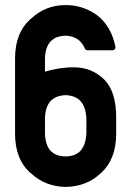

<svg xmlns="http://www.w3.org/2000/svg" viewBox="-20 -737 524 765"><path d="M40 -506.3Q40.5 -607.4 103 -662.6V-662.1Q161.1 -716.8 241.7 -716.8Q312.5 -716.8 369.6 -674.3Q423.8 -630.4 439.9 -550.8Q440.9 -545.4 437.3 -541Q433.6 -536.6 428.2 -536.6H329.1Q325.7 -536.6 322.3 -538.8Q318.8 -541 317.9 -543.9Q297.4 -592.8 241.7 -594.7Q159.7 -592.8 159.2 -500.5V-451.7Q189.9 -460.4 218.5 -464.8Q247.1 -469.2 274.9 -468.8Q346.2 -468.8 396 -419.4Q443.8 -370.6 442.9 -265.1V-202.6Q442.4 -102.1 382.3 -47.4Q325.7 6.3 241.7 7.8Q159.7 6.3 103 -46.9V-46.4Q40.5 -100.6 40 -202.1ZM159.2 -207.5Q160.6 -114.3 241.7 -113.8Q320.8 -114.3 324.2 -208V-263.7Q320.8 -355 241.7 -357.9Q160.6 -355 159.2 -264.2Z"/></svg>

Font: Alte DIN 1451 Mittelschrift
Style: Bold
Weight: 700
Designer: Peter Wiegel
Foundry: Peter Wiegel
Version: Version 1.003